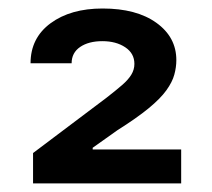

<svg xmlns="http://www.w3.org/2000/svg" viewBox="-20 -862 491 445"><path d="M56.6 -437V-507.3L226.6 -635.3Q248.5 -652.3 262.9 -664.8Q277.3 -677.2 284.4 -689Q291.5 -700.7 291.5 -713.9Q291.5 -738.3 270.3 -752.4Q249 -766.6 217.3 -766.6Q185.5 -766.6 165.8 -753.2Q146 -739.7 146 -715.3H50.8Q50.8 -773.9 97.2 -808.1Q143.6 -842.3 217.8 -842.3Q296.4 -842.3 342.5 -809.1Q388.7 -775.9 388.7 -722.7Q388.7 -706.1 384 -689Q379.4 -671.9 365.5 -652.6Q351.6 -633.3 324.2 -610.8Q296.9 -588.4 252 -560.1L194.8 -519.5V-515.6H399.9V-437Z"/></svg>

Font: Inter Cardless
Style: Medium
Weight: 500
Designer: Rasmus Andersson
Foundry: rsms
Version: Version 4.001;git-9221beed3